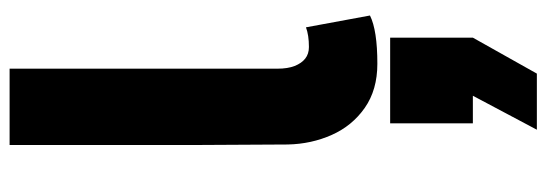

<svg xmlns="http://www.w3.org/2000/svg" viewBox="-380 -392 1111 390"><g transform="rotate(-90 175.0 -197.5)"><path d="M76 -168 75 -348Q75 -479 75 -542.5Q75 -606 75 -733H230Q230 -461 230 -189Q230 -168 235.5 -154Q241 -140 250.5 -132.5Q260 -125 274 -125Q298 -125 314 -131L338 -1Q308 14 240 14Q187 14 150.5 -11.5Q114 -37 95.5 -78.5Q77 -120 76 -168ZM293 40V208L220 338H106L175 208H119V40Z"/></g></svg>

Font: Kreadon
Style: Regular
Weight: 400
Designer: kohakuno
Foundry: StudioGnu
Version: Version 1.000;Glyphs 3.1.2 (3151)